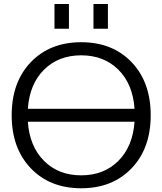

<svg xmlns="http://www.w3.org/2000/svg" viewBox="-20 -957 834 986"><path d="M460 -809.6V-936.5H534.2V-809.6ZM259.8 -809.6V-936.5H334V-809.6ZM138.2 -92.8Q40 -195.3 40 -365.2Q40 -535.2 138.2 -637.7Q236.3 -740.2 397 -740.2Q557.6 -740.2 655.8 -637.7Q753.9 -535.2 753.9 -365.2Q753.9 -195.3 655.8 -92.8Q557.6 9.8 397 9.8Q236.3 9.8 138.2 -92.8ZM123 -332Q131.8 -205.1 206.1 -130.9Q280.3 -56.6 397 -56.6Q513.7 -56.6 587.9 -130.9Q662.1 -205.1 670.9 -332ZM123 -398.4H670.9Q662.1 -525.4 587.9 -599.1Q513.7 -672.9 397 -672.9Q280.3 -672.9 206.1 -599.1Q131.8 -525.4 123 -398.4Z"/></svg>

Font: Mgen+ 1c regular
Style: Regular
Weight: 400
Designer: [Source Han Sans]
Ryoko NISHIZUKA  (kana & ideographs); Paul D. Hunt (Latin, Greek & Cyrillic); Wenlong ZHANG  (bopomofo
Version: Version 1.059.20150602